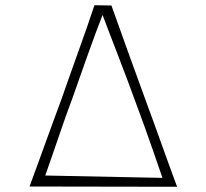

<svg xmlns="http://www.w3.org/2000/svg" viewBox="-20 -714 789 734"><path d="M93 -1Q107 -39 121.5 -79Q136 -119 151.5 -161.5Q167 -204 183 -248Q199 -292 215 -335Q232 -383 248.5 -430Q265 -477 281.5 -522.5Q298 -568 313 -611.5Q328 -655 341 -694L406 -693Q421 -651 437 -606.5Q453 -562 469 -517Q485 -472 502.5 -425Q520 -378 537 -330Q552 -290 566.5 -249.5Q581 -209 596 -167.5Q611 -126 626 -84.5Q641 -43 657 0ZM153 -43 601 -34Q586 -78 569.5 -125.5Q553 -173 535.5 -222Q518 -271 500 -319Q483 -366 466 -411Q449 -456 432.5 -499Q416 -542 400.5 -582Q385 -622 372 -657Q346 -590 315 -503Q284 -416 252 -325Q233 -275 216 -225Q199 -175 183 -129Q167 -83 153 -43Z"/></svg>

Font: Truculenta ExtraLight
Style: Regular
Weight: 250
Version: Version 1.002